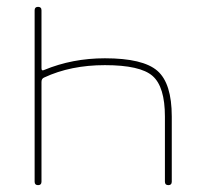

<svg xmlns="http://www.w3.org/2000/svg" viewBox="-20 -540 592 560"><path d="M81 -10V-510Q81 -520 91 -520Q101 -520 101 -510V-341Q101 -332 109 -336Q191 -370 286 -370Q397 -370 439 -333.5Q481 -297 481 -200V-10Q481 0 471 0Q461 0 461 -10V-200Q461 -287 425 -318.5Q389 -350 286 -350Q186 -350 109 -314Q101 -311 101 -301V-10Q101 0 91 0Q81 0 81 -10Z"/></svg>

Font: Rounded Mplus 1c Thin
Style: Regular
Weight: 250
Version: Version 1.059.20150529